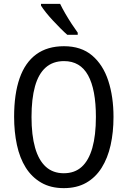

<svg xmlns="http://www.w3.org/2000/svg" viewBox="-20 -963 659 993"><path d="M567 -358Q567 -279 552 -212Q537 -145 505.5 -95Q474 -45 425.5 -17.5Q377 10 310 10Q242 10 193 -18.5Q144 -47 113 -96.5Q82 -146 67.5 -213.5Q53 -281 53 -359Q53 -477 81.5 -558.5Q110 -640 167.5 -682Q225 -724 311 -724Q400 -724 456.5 -676Q513 -628 540 -545.5Q567 -463 567 -358ZM143 -358Q143 -264 161.5 -199Q180 -134 217 -100.5Q254 -67 310 -67Q366 -67 402.5 -100Q439 -133 457.5 -198Q476 -263 476 -358Q476 -500 435.5 -573.5Q395 -647 311 -647Q254 -647 216.5 -614Q179 -581 161 -516.5Q143 -452 143 -358ZM291 -943Q302 -920 318 -892.5Q334 -865 351 -839Q368 -813 382 -794V-783H328Q313 -796 293.5 -815.5Q274 -835 254 -856.5Q234 -878 218 -898Q202 -918 192 -934V-943Z"/></svg>

Font: Noto Sans Condensed
Style: Regular
Weight: 400
Width: 3
Version: Version 2.013